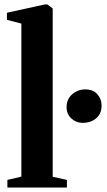

<svg xmlns="http://www.w3.org/2000/svg" viewBox="-20 -838 477 858"><path d="M75.5 -48.5V-732.5L11 -749.5V-781L179.5 -818H192L215.5 -800V-48L279 -34V0H13V-34ZM348.5 -289Q320.5 -289 299 -308.5Q277.5 -328 277.5 -359.5Q277.5 -394.5 302.5 -416.5Q327.5 -438.5 361.5 -438.5Q397 -438.5 415.5 -416.5Q434 -394.5 434 -367Q434 -330 410 -309.5Q386 -289 348.5 -289Z"/></svg>

Font: Merriweather 96pt
Style: Bold
Weight: 700
Version: Version 2.100